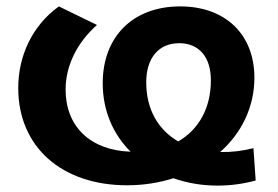

<svg xmlns="http://www.w3.org/2000/svg" viewBox="-20 -568 869 600"><path d="M537 -126C475 -162 437 -225 437 -311C437 -387 476 -433 540 -433C602 -433 639 -390 639 -317C639 -231 602 -164 537 -126ZM377 11C429 11 478 3 522 -11C565 4 611 12 660 12C699 12 739 7 779 -4L772 -105C736 -96 701 -92 668 -93C735 -152 775 -234 775 -325C775 -461 684 -548 543 -548C395 -548 301 -453 301 -308C301 -221 334 -148 388 -94C262 -98 185 -173 185 -288C185 -363 221 -435 283 -490L164 -548C82 -489 37 -395 37 -293C37 -108 174 11 377 11Z"/></svg>

Font: Montserrat-Alt1
Style: Bold
Weight: 700
Designer: Differentunic
Foundry: Differentunic
Version: Version 7.222